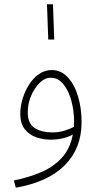

<svg xmlns="http://www.w3.org/2000/svg" viewBox="-20 -649 468 899"><path d="M54 230 45 196Q110 183 168.5 159Q227 135 267.5 92Q308 49 321 -19Q301 -8 274.5 -1.5Q248 5 216 5Q183 5 150.5 -6Q118 -17 96.5 -43.5Q75 -70 75 -116Q75 -151 86 -187Q97 -223 116.5 -253.5Q136 -284 163 -302.5Q190 -321 222 -321Q266 -321 297.5 -287Q329 -253 345.5 -197.5Q362 -142 362 -77Q362 45 284 124Q206 203 54 230ZM110 -123Q110 -70 142.5 -49.5Q175 -29 225 -29Q255 -29 281.5 -37Q308 -45 326 -55Q327 -67 327 -79Q327 -128 314.5 -175.5Q302 -223 277.5 -254Q253 -285 217 -285Q190 -285 165.5 -261Q141 -237 125.5 -200Q110 -163 110 -123ZM206 -464 200 -629H228L234 -464Z"/></svg>

Font: Noto Sans Arabic UI SmCn XLt
Style: Regular
Weight: 200
Width: 4
Designer: Monotype Design Team, Nadine Chahine and Nizar Qandah
Foundry: Monotype Imaging Inc.
Version: Version 2.010; ttfautohint (v1.8.4.7-5d5b)